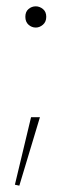

<svg xmlns="http://www.w3.org/2000/svg" viewBox="-20 -451 220 606"><path d="M93 -364Q80 -364 70 -373Q60 -382 60 -398Q60 -414 70 -422.5Q80 -431 93 -431Q105 -431 115.5 -422.5Q126 -414 126 -398Q126 -382 115.5 -373Q105 -364 93 -364ZM27 132 78 -81H106L41 135Z"/></svg>

Font: Murecho Thin
Style: Regular
Weight: 100
Designer: Neil Summerour
Foundry: Positype
Version: Version 1.010